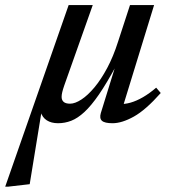

<svg xmlns="http://www.w3.org/2000/svg" viewBox="-84 -462 678 737"><path d="M369 -301.5 415 -442.5H507.5L383.5 -39L374.5 -63Q394 -61.5 417 -68Q440 -74.5 465 -89Q490 -103.5 515.5 -125.5L533 -105Q475.5 -40 429.8 -14.5Q384 11 348 11Q318 11 307.5 1.8Q297 -7.5 303 -28L360 -212L362 -210Q325.5 -142.5 295.8 -99.2Q266 -56 240 -32Q214 -8 189.5 1.5Q165 11 139 11Q113 11 95.8 0Q78.5 -11 72 -32.8Q65.5 -54.5 72 -85.5L85.5 -95L30 245L-52.5 254.5H-64L179.5 -442.5H272L162.5 -133.5Q157.5 -119 155 -108.5Q152.5 -98 152.5 -90Q152.5 -78 160.2 -71Q168 -64 185 -64Q204 -64 228.5 -80Q253 -96 278.5 -126.5Q304 -157 327.5 -201Q351 -245 369 -301.5Z"/></svg>

Font: Newsreader 16pt Medium
Style: Italic
Weight: 500
Italic angle: -17°
Designer: Hugues Gentile
Foundry: Production Type
Version: Version 1.003